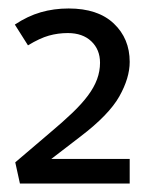

<svg xmlns="http://www.w3.org/2000/svg" viewBox="-20 -878 356 453"><path d="M140 -800Q117 -800 95.5 -794Q74 -788 46 -771L15 -820Q45 -840 76 -849Q107 -858 142 -858Q211 -858 248.5 -822.5Q286 -787 286 -732Q286 -694 261.5 -650.5Q237 -607 170 -556L101 -503H286V-445H27L16 -495L97 -564Q128 -590 150.5 -611.5Q173 -633 187.5 -652.5Q202 -672 209 -691Q216 -710 216 -730Q216 -761 195.5 -780.5Q175 -800 140 -800Z"/></svg>

Font: Mukta
Style: Regular
Weight: 400
Designer: Girish Dalvi and Yashodeep Gholap
Foundry: Ek Type
Version: Version 2.538;PS 1.001;hotconv 16.6.51;makeotf.lib2.5.65220;